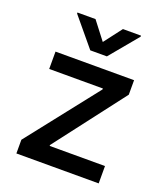

<svg xmlns="http://www.w3.org/2000/svg" viewBox="-140 -864 831 960"><g transform="rotate(20 275.5 -383.5)"><path d="M202.1 -766.6 275.4 -671.4 348.1 -766.6H444.3V-761.2L319.3 -610.8H231L106 -761.2V-766.6ZM60.1 0V-72.8L355.5 -448.2V-453.1H69.8V-545.4H487.8V-468.3L203.6 -97.2V-92.3H498V0Z"/></g></svg>

Font: Interop Med
Style: Regular
Weight: 500
Designer: Rasmus Andersson, Google, Jang Haemin
Foundry: jhaemin
Version: Version 1.007